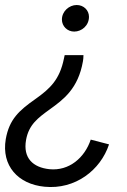

<svg xmlns="http://www.w3.org/2000/svg" viewBox="-35 -547 506 766"><path d="M298 -327H223L220 -313C203 -230 166 -194 105 -151C41 -106 2 -71 -12 8C-30 114 37 188 143 198C265 210 366 132 400 29L327 10C303 82 241 136 162 128C97 121 56 84 69 11C80 -50 117 -77 164 -111C218 -150 277 -193 296 -303C297 -309 298 -318 298 -327ZM271 -527C241 -527 212 -502 212 -469C212 -443 233 -421 261 -421C291 -421 320 -445 320 -480C320 -506 299 -527 271 -527Z"/></svg>

Font: Fixel Text 20240404
Style: Italic
Weight: 400
Width: 4
Italic angle: -10°
Designer: AlfaBravo + MacPaw
Foundry: Kyrylo Tkachov, Marchela Mozhyna, Serhii Makarenko, Maria Weinstein, Zakhar Kryvoshyya
Version: Version 1.211;Glyphs 3.2 (3225)